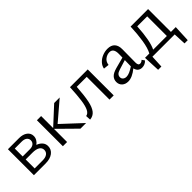

<svg xmlns="http://www.w3.org/2000/svg" viewBox="122 -1218 2164 2164"><g transform="rotate(-45 1204.5 -136.0)"><path d="M78 -414H255Q316 -414 353 -386.5Q390 -359 390 -313Q390 -286 376.5 -262.5Q363 -239 339 -222Q379 -208 401.5 -181.5Q424 -155 424 -119Q424 -65 381 -32.5Q338 0 264 0H78ZM363 -119Q363 -153 333 -172Q303 -191 245 -191H138V-48H266Q312 -48 337.5 -67Q363 -86 363 -119ZM255 -239Q290 -239 311 -256.5Q332 -274 332 -303Q332 -330 310.5 -347.5Q289 -365 247 -365H138V-239Z M607 -210V0H540V-414H607V-222L815 -414H903L675 -219L910 0H820Z M1067 -414H1350V0H1283V-363H1124Q1115 -230 1099 -153Q1083 -76 1052 -37.5Q1021 1 969 5L966 -55Q1000 -60 1020 -100Q1040 -140 1050.5 -215Q1061 -290 1067 -414Z M1722 -59Q1643 6 1578 6Q1533 6 1505 -19.5Q1477 -45 1477 -86Q1477 -125 1502.5 -152.5Q1528 -180 1590 -197L1721 -232L1722 -290Q1723 -379 1660 -379Q1623 -379 1590 -354.5Q1557 -330 1552 -284L1486 -291Q1492 -328 1519.5 -358Q1547 -388 1587.5 -405Q1628 -422 1671 -422Q1730 -422 1759 -389.5Q1788 -357 1787 -298L1785 -88Q1785 -42 1814 -42Q1825 -42 1836 -47Q1847 -52 1855 -62L1878 -30Q1864 -13 1843.5 -3.5Q1823 6 1799 6Q1769 6 1749 -10.5Q1729 -27 1722 -59ZM1602 -46Q1625 -46 1653.5 -58.5Q1682 -71 1718 -95V-101L1720 -193L1607 -158Q1571 -147 1557.5 -131.5Q1544 -116 1544 -96Q1544 -72 1560.5 -59Q1577 -46 1602 -46Z M1899 -50H1968Q1998 -105 2013.5 -203Q2029 -301 2033 -414H2312V-50H2389L2380 150H2329L2322 0H1967L1960 150H1908ZM2247 -50V-363H2088Q2075 -141 2029 -50Z"/></g></svg>

Font: LXGW Bright TC
Style: Regular
Weight: 400
Designer: Christian Thalmann (Catharsis Fonts)
Foundry: LXGW / Christian Thalmann (Catharsis Fonts) / Fontworks Inc.
Version: Version 5.501